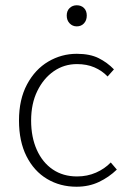

<svg xmlns="http://www.w3.org/2000/svg" viewBox="-20 -696 489 728"><path d="M270 12Q208 12 158.5 -17.5Q109 -47 80.5 -103.5Q52 -160 52 -239Q52 -319 82.5 -376Q113 -433 163 -462.5Q213 -492 271 -492Q321 -492 354 -475.5Q387 -459 412 -433L388 -406Q367 -428 338 -440.5Q309 -453 272 -453Q223 -453 184 -426Q145 -399 121.5 -351Q98 -303 98 -239Q98 -176 119.5 -128Q141 -80 180 -53.5Q219 -27 272 -27Q311 -27 344 -41.5Q377 -56 400 -80L423 -53Q393 -24 355 -6Q317 12 270 12ZM271 -596Q255 -596 244 -607.5Q233 -619 233 -637Q233 -655 244 -665.5Q255 -676 271 -676Q288 -676 298.5 -665.5Q309 -655 309 -637Q309 -619 298.5 -607.5Q288 -596 271 -596Z"/></svg>

Font: Source Sans 3 ExtraLight Light
Style: Regular
Weight: 300
Version: Version 3.052;hotconv 1.1.0;makeotfexe 2.6.0